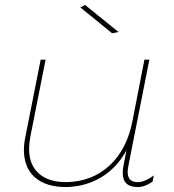

<svg xmlns="http://www.w3.org/2000/svg" viewBox="-20 -759 705 779"><path d="M325 -739 461 -629 435 -624 306 -729ZM501 -87Q498 -72 498 -61Q498 -20 539 -20Q567 -20 604 -47L599 -22Q567 0 539 0Q478 0 478 -57Q478 -71 481 -87L493 -149Q455 -79 392 -40.5Q329 -2 249 0Q166 0 121.5 -39.5Q77 -79 77 -151Q77 -176 83 -204L145 -517H165L103 -204Q98 -176 98 -155Q98 -91 137 -55.5Q176 -20 249 -20Q354 -22 425 -88Q496 -154 518 -271L566 -517H586Z"/></svg>

Font: TypoPRO Montserrat Alternates
Style: Italic
Weight: 250
Italic angle: -11.3°
Designer: Julieta Ulanovsky
Foundry: Julieta Ulanovsky
Version: Version 6.001